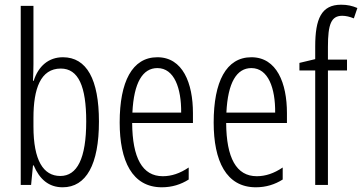

<svg xmlns="http://www.w3.org/2000/svg" viewBox="-20 -785 1537 815"><path d="M122 -512V-760H68V0H112L120 -83H123C148 -24 187 10 246 10C346 10 400 -87 400 -269C400 -448 348 -542 247 -542C187 -542 143 -505 123 -442H120C121 -466 122 -491 122 -512ZM238 -494C313 -494 346 -418 346 -270C346 -111 307 -38 236 -38C164 -38 122 -104 122 -248V-285C122 -408 152 -494 238 -494Z M648 -542C541 -542 488 -438 488 -265C488 -102 541 10 667 10C710 10 748 -2 781 -23V-74C744 -49 708 -37 671 -37C584 -37 542 -115 541 -263H799V-305C799 -432 756 -542 648 -542ZM648 -496C720 -496 750 -410 749 -307H542C548 -435 586 -496 648 -496Z M1047 -542C940 -542 887 -438 887 -265C887 -102 940 10 1066 10C1109 10 1147 -2 1180 -23V-74C1143 -49 1107 -37 1070 -37C983 -37 941 -115 940 -263H1198V-305C1198 -432 1155 -542 1047 -542ZM1047 -496C1119 -496 1149 -410 1148 -307H941C947 -435 985 -496 1047 -496Z M1453 -486V-532H1372V-586C1372 -683 1386 -718 1433 -718C1448 -718 1465 -714 1482 -707L1497 -751C1476 -760 1455 -765 1428 -765C1344 -765 1318 -705 1318 -588V-534L1251 -518V-486H1318V0H1372V-486Z"/></svg>

Font: Noto Sans Devanagari ExtraCondensed Light
Style: Regular
Weight: 300
Width: 2
Designer: Jelle Bosma - Monotype Design Team
Foundry: Monotype Imaging Inc.
Version: Version 2.004